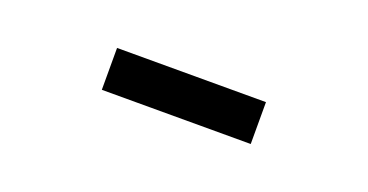

<svg xmlns="http://www.w3.org/2000/svg" viewBox="-22 -839 544 284"><g transform="rotate(20 250.0 -697.0)"><path d="M132.8 -664.1V-730H367.2V-664.1Z"/></g></svg>

Font: Cooper Hewitt
Style: Book
Weight: 705
Designer: Village Type and Design LLC
Foundry: Cooper Hewitt Smithsonian Design Museum
Version: 1.000